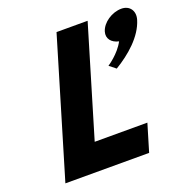

<svg xmlns="http://www.w3.org/2000/svg" viewBox="-143 -958 1060 1091"><g transform="rotate(-20 386.5 -412.5)"><path d="M503 -825H315L68.3 0H574.7L624.1 -165H305.6ZM706.2 -824C756.2 -824 784.2 -784 769.3 -734C741.5 -641 651.7 -565 565.8 -513L526.7 -544C526.7 -544 597 -589 631 -654C587.7 -663 561.9 -694 573.8 -734C588.8 -784 649.2 -824 706.2 -824Z"/></g></svg>

Font: Hussar
Style: BdSuprExtOblThree
Weight: 700
Foundry: Cannot Into Space Fonts
Version: Version 2.00